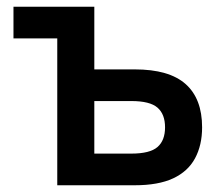

<svg xmlns="http://www.w3.org/2000/svg" viewBox="-20 -550 650 570"><path d="M150 0V-436H20V-530H260V-344H380Q482 -344 531 -300.5Q580 -257 580 -172Q580 -119 559 -80Q538 -41 494 -20.5Q450 0 380 0ZM260 -94H370Q425 -94 447.5 -113.5Q470 -133 470 -172Q470 -211 447.5 -230.5Q425 -250 370 -250H260Z"/></svg>

Font: Golos Text Medium
Style: Regular
Weight: 500
Designer: A.Korolkova, Vitaly Kuzmin
Foundry: ParaType Ltd
Version: Version 2.004